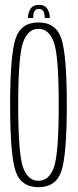

<svg xmlns="http://www.w3.org/2000/svg" viewBox="-20 -772 324 796"><path d="M139.5 4Q66 4 44 -64.2Q22 -132.5 22 -337.5Q22 -541.5 44 -610.2Q66 -679 139.5 -679Q213 -679 235 -610Q257 -541 257 -337.5Q257 -132.5 235 -64.2Q213 4 139.5 4ZM139.5 -22.5Q184 -22.5 203.8 -79.2Q223.5 -136 223.5 -337.5Q223.5 -538 203.8 -595.2Q184 -652.5 139.5 -652.5Q95 -652.5 75.2 -595.2Q55.5 -538 55.5 -337.5Q55.5 -136 75.2 -79.2Q95 -22.5 139.5 -22.5ZM142 -752Q165 -752 175.8 -736Q186.5 -720 186.5 -697.5H165.5Q165.5 -735 142 -735Q128 -735 122.8 -725.5Q117.5 -716 117.5 -697.5H96Q96 -720 107 -736Q118 -752 142 -752Z"/></svg>

Font: Anybody Condensed ExtraLight
Style: Regular
Weight: 200
Width: 3
Designer: Tyler Finck
Foundry: Etcetera Type Company
Version: Version 1.010; ttfautohint (v1.8.3) -l 8 -r 50 -G 200 -x 14 